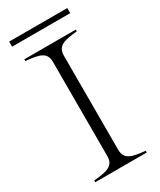

<svg xmlns="http://www.w3.org/2000/svg" viewBox="-205 -880 788 947"><g transform="rotate(-30 188.5 -406.5)"><path d="M42 -10V0H335V-10C264 -17 220 -25 220 -82V-618C220 -675 264 -683 335 -690V-700H42V-690C119 -683 158 -674 158 -618V-82C158 -26 118 -17 42 -10ZM21 -813V-784H352V-813Z"/></g></svg>

Font: Sprat Light
Style: Regular
Weight: 300
Designer: Ethan Nakache
Foundry: Collletttivo
Version: Version 2.000;Glyphs 3.2 (3217)